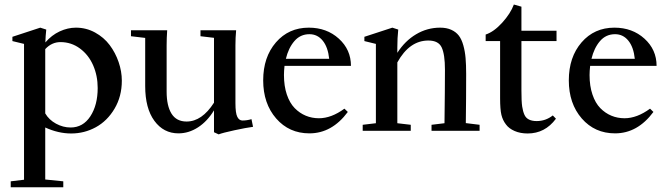

<svg xmlns="http://www.w3.org/2000/svg" viewBox="-20 -566 2886 831"><path d="M26.4 244.6V218.8L84 211.9V-376L33.7 -388.2V-406.7L154.3 -446.3L180.2 -438Q177.2 -411.1 176.3 -382.3Q203.6 -414.1 238.5 -430.2Q273.4 -446.3 308.6 -446.3Q353 -446.3 391.4 -425.3Q429.7 -404.3 454.6 -371.1Q479.5 -337.9 493.4 -297.4Q507.3 -256.8 507.3 -216.8Q507.3 -148.9 475.8 -95.7Q444.3 -42.5 394.8 -15.4Q345.2 11.7 288.1 11.7Q232.4 11.7 175.8 -14.2V210.9L253.9 218.8V244.6ZM241.7 -383.8Q204.1 -383.8 175.8 -353.5V-75.2Q191.9 -47.4 222.4 -30.8Q252.9 -14.2 285.6 -14.2Q339.4 -14.2 371.1 -62.7Q402.8 -111.3 402.8 -185.1Q402.8 -238.3 383.1 -283.4Q363.3 -328.6 325.9 -356.2Q288.6 -383.8 241.7 -383.8Z M752.4 11.2Q688 11.2 648.2 -43Q608.4 -97.2 608.4 -193.4V-401.9L546.9 -409.2V-435.1H703.6Q701.2 -400.9 701.2 -370.1V-169.4Q701.2 -107.9 722.4 -74Q743.7 -40 787.6 -40Q854 -40 906.2 -121.6V-402.3L847.7 -409.2V-435.1H1002Q999 -402.3 999 -370.1V-119.6Q999 -76.2 1007.1 -60.3Q1015.1 -44.4 1029.3 -44.4Q1049.3 -44.4 1068.4 -50.3L1075.2 -17.1Q1045.4 -13.2 994.6 -2.2Q943.8 8.8 926.3 15.6L906.2 6.3V-88.4Q877.4 -41 837.2 -14.9Q796.9 11.2 752.4 11.2Z M1319.3 11.2Q1231.4 11.2 1175.3 -53.2Q1119.1 -117.7 1119.1 -218.3Q1119.1 -318.8 1174.3 -382.6Q1229.5 -446.3 1316.4 -446.3Q1394 -446.3 1446.5 -398.7Q1499 -351.1 1499 -280.8H1211.4Q1209 -257.8 1209 -241.2Q1209 -193.8 1221.4 -157Q1233.9 -120.1 1255.4 -98.1Q1276.9 -76.2 1303.5 -65.2Q1330.1 -54.2 1360.4 -54.2Q1414.1 -54.2 1470.7 -95.7L1485.4 -81.5Q1416.5 11.2 1319.3 11.2ZM1319.3 -418Q1279.8 -418 1254.2 -388.2Q1228.5 -358.4 1217.3 -311.5H1404.8Q1399.4 -362.3 1376.7 -390.1Q1354 -418 1319.3 -418Z M1549.8 0V-25.9L1606.9 -32.7V-376L1557.1 -388.2V-406.7L1678.2 -446.3L1703.6 -438Q1699.7 -401.4 1699.7 -360.4V-337.4Q1732.9 -389.2 1781 -417.7Q1829.1 -446.3 1884.8 -446.3Q1913.1 -446.3 1933.3 -437Q1953.6 -427.7 1965.8 -411.9Q1978 -396 1985.4 -369.6Q1992.7 -343.3 1995.1 -314.5Q1997.6 -285.6 1997.6 -245.6Q1997.6 -137.2 1996.1 -33.2L2055.7 -25.9V0H1847.7V-25.9L1903.8 -32.7Q1905.8 -184.1 1905.8 -264.6Q1905.8 -330.1 1891.8 -360.4Q1877.9 -390.6 1834 -390.6Q1752 -390.6 1699.7 -295.9V-32.7L1757.8 -25.9V0Z M2263.7 11.7Q2231.9 11.7 2207.3 1Q2182.6 -9.8 2169.9 -27.3Q2155.8 -45.4 2150.1 -69.1Q2144.5 -92.8 2144.5 -141.1V-388.2H2082V-416.5Q2117.7 -428.2 2153.6 -467.8Q2189.5 -507.3 2204.1 -546.4L2236.8 -537.1V-433.1H2388.7V-388.2H2236.8V-174.8Q2236.8 -126.5 2240 -105.2Q2243.2 -84 2250 -68.8Q2262.2 -42 2302.7 -42Q2341.8 -42 2372.6 -66.4L2386.2 -52.2Q2338.9 11.7 2263.7 11.7Z M2642.1 11.2Q2554.2 11.2 2498 -53.2Q2441.9 -117.7 2441.9 -218.3Q2441.9 -318.8 2497.1 -382.6Q2552.2 -446.3 2639.2 -446.3Q2716.8 -446.3 2769.3 -398.7Q2821.8 -351.1 2821.8 -280.8H2534.2Q2531.7 -257.8 2531.7 -241.2Q2531.7 -193.8 2544.2 -157Q2556.6 -120.1 2578.1 -98.1Q2599.6 -76.2 2626.2 -65.2Q2652.8 -54.2 2683.1 -54.2Q2736.8 -54.2 2793.5 -95.7L2808.1 -81.5Q2739.3 11.2 2642.1 11.2ZM2642.1 -418Q2602.5 -418 2576.9 -388.2Q2551.3 -358.4 2540 -311.5H2727.5Q2722.2 -362.3 2699.5 -390.1Q2676.8 -418 2642.1 -418Z"/></svg>

Font: Elstob Medium
Style: Regular
Weight: 500
Designer: Peter S. Baker
Version: Version 1.015